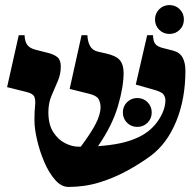

<svg xmlns="http://www.w3.org/2000/svg" viewBox="-20 -724 775 758"><path d="M250 14Q222 14 197.5 -14Q173 -42 155 -84Q137 -126 126.5 -171Q116 -216 116 -250Q116 -285 118.5 -307Q121 -329 115.5 -342Q110 -355 84 -361L8 -380L54 -585H77Q78 -560 87.5 -547Q97 -534 119 -528L170 -515Q194 -509 207 -498Q220 -487 220 -461Q220 -431 208 -403.5Q196 -376 183.5 -346.5Q171 -317 171 -281Q171 -232 190.5 -202Q210 -172 237.5 -158.5Q265 -145 288 -145Q294 -145 299 -145Q338 -197 357.5 -234.5Q377 -272 377 -301Q377 -319 369 -333Q361 -347 331 -354L255 -373L302 -585H325Q326 -560 335.5 -542.5Q345 -525 367 -520L398 -513Q439 -504 453.5 -486Q468 -468 468 -437Q468 -381 445.5 -304.5Q423 -228 367 -147Q414 -150 454.5 -158.5Q495 -167 528 -183Q576 -206 604.5 -248Q633 -290 633 -329Q633 -340 625.5 -351Q618 -362 580 -372L516 -390L561 -585H584Q585 -560 593.5 -550Q602 -540 621 -535L664 -524Q690 -517 701 -496.5Q712 -476 712 -445Q712 -333 675.5 -244.5Q639 -156 574 -108Q533 -78 482 -50Q431 -22 373 -4Q315 14 250 14ZM522 -223Q498 -223 481.5 -239.5Q465 -256 465 -280Q465 -304 481.5 -320.5Q498 -337 522 -337Q546 -337 562.5 -320.5Q579 -304 579 -280Q579 -256 562.5 -239.5Q546 -223 522 -223ZM649 -590Q625 -590 608.5 -606.5Q592 -623 592 -647Q592 -671 608.5 -687.5Q625 -704 649 -704Q673 -704 689.5 -687.5Q706 -671 706 -647Q706 -623 689.5 -606.5Q673 -590 649 -590Z"/></svg>

Font: Bona Nova SC
Style: Bold
Weight: 700
Designer: Mateusz Machalski
Foundry: Capitalics
Version: Version 4.001; ttfautohint (v1.8.4.7-5d5b)